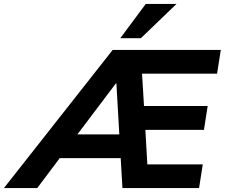

<svg xmlns="http://www.w3.org/2000/svg" viewBox="-107 -960 1147 980"><path d="M-87 0 468 -705H1020L1001 -584H618L628 -419H953L934 -297H635L645 -121H928L909 0H518L509 -153H198L83 0ZM485 -535 288 -274H502L487 -535ZM507 -765 637 -940H794L612 -765Z"/></svg>

Font: Nunito Sans ExtraBold
Style: Italic
Weight: 800
Italic angle: -9°
Designer: Vernon Adams
Foundry: Vernon Adams
Version: Version 3.006; ttfautohint (v1.8.3)